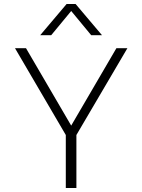

<svg xmlns="http://www.w3.org/2000/svg" viewBox="-20 -940 712 960"><path d="M313 -920H358L490 -764H436L336 -885L236 -764H181ZM309 -265 55 -699H110L336 -312L562 -699H617L362 -265V0H309Z"/></svg>

Font: Prompt ExtraLight
Style: Regular
Weight: 275
Designer: Katatrad Team
Foundry: CadsonDemak
Version: Version 1.000